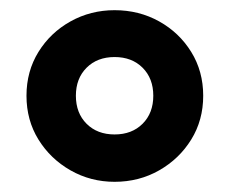

<svg xmlns="http://www.w3.org/2000/svg" viewBox="-20 -730 451 377"><path d="M205 -373Q158 -373 118.5 -395.5Q79 -418 55.5 -456Q32 -494 32 -542Q32 -590 55.5 -628Q79 -666 118.5 -688Q158 -710 205 -710Q253 -710 292.5 -688Q332 -666 355.5 -628Q379 -590 379 -542Q379 -494 355.5 -456Q332 -418 292.5 -395.5Q253 -373 205 -373ZM205 -466Q239 -466 260 -487Q281 -508 281 -542Q281 -576 260 -597Q239 -618 205 -618Q171 -618 150 -597Q129 -576 129 -542Q129 -508 150 -487Q171 -466 205 -466Z"/></svg>

Font: Rubik
Style: Bold
Weight: 700
Designer: Hubert and Fischer
Foundry: Hubert and Fischer
Version: Version 2.300;gftools[0.9.30]